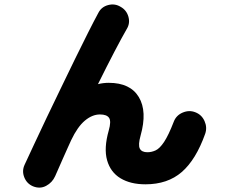

<svg xmlns="http://www.w3.org/2000/svg" viewBox="-20 -819 1040 874"><path d="M130 29Q102 17 90.5 -12Q79 -41 92 -69Q110 -107 135.5 -162.5Q161 -218 192.5 -283.5Q224 -349 257 -417.5Q290 -486 321.5 -550.5Q353 -615 380.5 -669.5Q408 -724 428 -761Q442 -788 472.5 -796Q503 -804 529 -788Q556 -773 564.5 -743Q573 -713 557 -687Q535 -649 500 -582Q465 -515 426 -436Q450 -442 475 -442Q573 -442 612 -377Q651 -312 620 -202Q608 -159 616.5 -142.5Q625 -126 651 -126Q670 -126 688.5 -134.5Q707 -143 727 -173Q747 -203 771 -265Q782 -294 811.5 -306.5Q841 -319 869 -308Q898 -297 911 -268Q924 -239 914 -210Q872 -92 807.5 -36Q743 20 642 20Q574 20 528.5 -7.5Q483 -35 467.5 -89.5Q452 -144 475 -225Q487 -267 476.5 -282.5Q466 -298 435 -298Q400 -298 366.5 -270Q333 -242 304 -181Q300 -172 289 -148Q278 -124 266 -96.5Q254 -69 244 -46.5Q234 -24 231 -17Q218 12 190 27Q162 42 130 29Z"/></svg>

Font: Zen Maru Gothic Black
Style: Regular
Weight: 900
Designer: Yoshimichi Ohira
Foundry: Positype
Version: Version 1.001